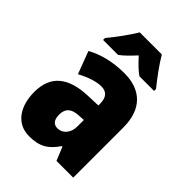

<svg xmlns="http://www.w3.org/2000/svg" viewBox="-225 -869 982 982"><g transform="rotate(45 266.5 -378.0)"><path d="M354 -766H194C173 -728 119 -655 89 -620V-606H197C220 -622 243 -646 274 -679C303 -647 327 -623 352 -606H458V-620C420 -667 380 -721 354 -766ZM287 -563C204 -563 133 -545 76 -513L122 -391C172 -418 216 -432 251 -432C289 -432 309 -410 309 -364V-352L231 -349C99 -343 28 -287 28 -169C28 -70 75 10 170 10C246 10 285 -16 324 -73H328L358 0H479V-363C479 -496 406 -563 287 -563ZM275 -245 309 -247V-200C309 -153 280 -121 244 -121C216 -121 200 -139 200 -177C200 -220 223 -243 275 -245Z"/></g></svg>

Font: Noto Sans Gurmukhi Condensed Black
Style: Regular
Weight: 900
Width: 3
Designer: Jelle Bosma - Monotype Design Team
Foundry: Monotype Imaging Inc.
Version: Version 2.004